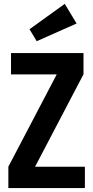

<svg xmlns="http://www.w3.org/2000/svg" viewBox="-20 -958 475 978"><path d="M36.1 -687.7V-579.1H269L22.6 -109V0H412.4V-108.6H158.6L405.3 -579.7V-687.7ZM167 -748.1 370.1 -838.3 309.9 -938.4 130.3 -809Z"/></svg>

Font: Secuela Black
Style: Regular
Weight: 900
Designer: Fernando Haro
Foundry: deFharo
Version: Version 1.704